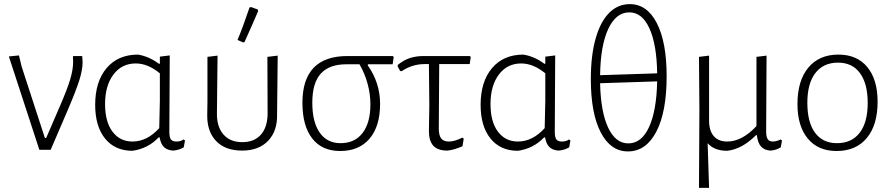

<svg xmlns="http://www.w3.org/2000/svg" viewBox="-20 -727 4327 932"><path d="M381 -426Q381 -389 365.5 -339Q350 -289 309 -193L226 0H171L23 -453L72 -458L85 -404L198 -57H204L271 -212Q307 -295 321 -342.5Q335 -390 335 -427Q335 -444 334 -452L336 -455H379Q381 -435 381 -426Z M878 -45 872 -12Q849 2 820 4Q791 2 775.5 -13.5Q760 -29 755 -60H750Q699 -6 623 5Q538 5 490 -54.5Q442 -114 442 -218Q442 -331 497.5 -396.5Q553 -462 650 -462Q704 -453 752 -417L756 -418V-452L804 -458L802 -87Q802 -61 809.5 -50.5Q817 -40 836 -40Q858 -40 871 -50ZM753 -105 756 -239V-371Q698 -419 639 -419Q571 -419 530.5 -365Q490 -311 490 -222Q490 -136 526 -88Q562 -40 623 -40Q694 -40 753 -105Z M986 -172 987 -233V-451L1036 -457L1033 -177Q1032 -112 1064.5 -74.5Q1097 -37 1156 -37Q1215 -37 1247 -74Q1279 -111 1279 -177L1278 -451L1328 -457L1325 -172Q1327 -91 1281.5 -43.5Q1236 4 1155 4Q1073 4 1028.5 -43Q984 -90 986 -172ZM1198 -693 1231 -681 1233 -673Q1208 -614 1167 -523L1160 -521L1133 -533Q1159 -595 1191 -690Z M1766 -415 1765 -410Q1825 -325 1825 -223Q1825 -114 1774 -54Q1723 6 1631 6Q1543 6 1495.5 -55Q1448 -116 1448 -228Q1448 -455 1667 -455H1887L1891 -450L1886 -415ZM1725 -415H1662Q1578 -415 1537 -369.5Q1496 -324 1496 -229Q1496 -134 1532 -83Q1568 -32 1633 -32Q1702 -32 1740 -81.5Q1778 -131 1778 -221Q1778 -270 1764.5 -320Q1751 -370 1725 -415Z M2112 -416 2110 -103Q2110 -70 2121.5 -55Q2133 -40 2159 -40Q2187 -40 2224 -59L2231 -54L2225 -17Q2183 1 2152 4Q2105 4 2083.5 -19.5Q2062 -43 2062 -91L2064 -215L2062 -416H2042Q1981 -416 1929 -381L1922 -383L1910 -405L1911 -412Q1939 -435 1969 -445Q1999 -455 2037 -455H2261L2265 -450L2260 -416Z M2749 -45 2743 -12Q2720 2 2691 4Q2662 2 2646.5 -13.5Q2631 -29 2626 -60H2621Q2570 -6 2494 5Q2409 5 2361 -54.5Q2313 -114 2313 -218Q2313 -331 2368.5 -396.5Q2424 -462 2521 -462Q2575 -453 2623 -417L2627 -418V-452L2675 -458L2673 -87Q2673 -61 2680.5 -50.5Q2688 -40 2707 -40Q2729 -40 2742 -50ZM2624 -105 2627 -239V-371Q2569 -419 2510 -419Q2442 -419 2401.5 -365Q2361 -311 2361 -222Q2361 -136 2397 -88Q2433 -40 2494 -40Q2565 -40 2624 -105Z M3216 -357Q3216 -184 3166 -88Q3116 8 3028 8Q2944 8 2896 -84.5Q2848 -177 2848 -343Q2848 -457 2871 -539Q2894 -621 2936.5 -664Q2979 -707 3037 -707Q3121 -707 3168.5 -614.5Q3216 -522 3216 -357ZM2893 -362 3170 -371Q3168 -511 3132.5 -589Q3097 -667 3035 -667Q2970 -667 2932.5 -586.5Q2895 -506 2893 -362ZM3170 -332 2893 -323Q2896 -184 2932 -107.5Q2968 -31 3030 -31Q3094 -31 3130.5 -110Q3167 -189 3170 -332Z M3776 -45 3770 -12Q3746 3 3719 4Q3690 2 3674 -16Q3658 -34 3654 -71H3650Q3582 -3 3510 5Q3447 5 3415 -32L3422 185H3373L3375 -195L3373 -451L3422 -457V-141Q3422 -93 3444.5 -66.5Q3467 -40 3510 -40Q3582 -40 3652 -115V-451L3701 -457L3699 -89Q3699 -63 3706.5 -51.5Q3714 -40 3731 -40Q3749 -40 3769 -50Z M4240 -233Q4240 -120 4187.5 -57Q4135 6 4041 6Q3951 6 3901 -54.5Q3851 -115 3851 -222Q3851 -335 3903.5 -398.5Q3956 -462 4050 -462Q4140 -462 4190 -401.5Q4240 -341 4240 -233ZM3899 -228Q3899 -133 3936.5 -82.5Q3974 -32 4043 -32Q4114 -32 4153 -82.5Q4192 -133 4192 -227Q4192 -321 4154.5 -372Q4117 -423 4048 -423Q3977 -423 3938 -372.5Q3899 -322 3899 -228Z"/></svg>

Font: Luna Sans Light
Style: Regular
Weight: 300
Designer: Juan Pablo del Peral
Foundry: Huerta Tipografica
Version: Version 2.001; ttfautohint (v1.5)